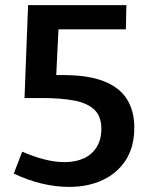

<svg xmlns="http://www.w3.org/2000/svg" viewBox="-20 -722 583 752"><path d="M251 10Q145 10 34 -42L67 -128Q110 -109 152.5 -98Q195 -87 233 -87Q276 -87 308.5 -102Q341 -117 359 -146.5Q377 -176 377 -217Q377 -266 350 -292Q323 -318 271.5 -328Q220 -338 145 -338H76L90 -702H475L473 -607H176L210 -629L199 -401L167 -428H227Q326 -428 387.5 -403.5Q449 -379 477.5 -333Q506 -287 506 -223Q506 -147 473 -95.5Q440 -44 382.5 -17Q325 10 251 10Z"/></svg>

Font: Bitter Thin SemiBold
Style: Regular
Weight: 600
Version: Version 2.002